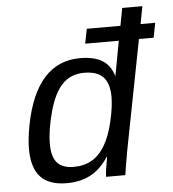

<svg xmlns="http://www.w3.org/2000/svg" viewBox="-53 -774 753 834"><g transform="rotate(-5 324.0 -356.5)"><path d="M571.3 -584 479 -108.9Q463.4 -21.5 460.9 0H377V-2Q377 -22.9 388.7 -85H386.2Q352.5 -33.7 308.3 -10.5Q264.2 12.7 205.1 12.7Q127.9 12.7 90.8 -27.3Q53.7 -67.4 53.7 -149.4Q53.7 -191.4 64.9 -252.4Q117.7 -523.4 309.1 -523.4Q368.2 -523.4 404.1 -502.4Q439.9 -481.4 454.6 -433.6H455.6L458 -446.3L483.4 -584H336.9L349.6 -647.9H496.1L510.7 -724.6H598.6L584 -647.9H647.9L635.3 -584ZM146 -163.1Q146 -106.9 169.2 -81.1Q192.4 -55.2 241.2 -55.2Q287.1 -55.2 320.8 -75Q354.5 -94.7 378.4 -135.7Q402.3 -176.8 416.5 -239.3Q430.7 -301.8 430.7 -343.8Q430.7 -401.9 404.5 -430.2Q378.4 -458.5 320.8 -458.5Q263.7 -458.5 226.8 -421.1Q189.9 -383.8 168 -304Q146 -224.1 146 -163.1Z"/></g></svg>

Font: Cousine
Style: Italic
Weight: 400
Italic angle: -12°
Monospace: yes
Designer: Steve Matteson
Foundry: Monotype Imaging Inc.
Version: Version 1.21